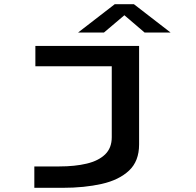

<svg xmlns="http://www.w3.org/2000/svg" viewBox="-20 -720 940 920"><path d="M144.5 180V77.5H264.5Q339 77.5 395.5 64Q452 50.5 483.8 19.8Q515.5 -11 515.5 -62.5V-402.5H149.5V-500H646.5V-28Q646.5 52 598.5 97.2Q550.5 142.5 467.5 161.2Q384.5 180 279 180ZM354 -564 530 -700H621.5L797.5 -564H673L576 -647L478 -564Z"/></svg>

Font: Trispace Expanded Medium
Style: Regular
Weight: 500
Width: 7
Designer: Tyler Finck
Foundry: Etcetera Type Company
Version: Version 1.210; ttfautohint (v1.8.3)